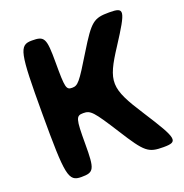

<svg xmlns="http://www.w3.org/2000/svg" viewBox="-128 -825 901 940"><g transform="rotate(-20 322.5 -355.5)"><path d="M387 -146C471 -13 487 0 566 0C645 0 642 -17 532 -188C422 -358 421 -390 521 -543C620 -696 622 -711 541 -711C460 -711 444 -698 365 -569C286 -439 275 -426 245 -426C214 -426 211 -439 211 -569C211 -698 204 -711 138 -711C71 -711 64 -678 64 -356C64 -33 71 0 138 0C204 0 211 -13 211 -146C211 -278 215 -291 253 -291C291 -291 303 -278 387 -146Z"/></g></svg>

Font: Asimov Print
Style: A
Weight: 500
Designer: Google
Version: Version 2.000980: 2014